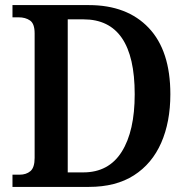

<svg xmlns="http://www.w3.org/2000/svg" viewBox="-20 -734 741 754"><path d="M29 0V-48H57Q83 -48 99.5 -62Q116 -76 116 -114V-603Q116 -641 98 -653.5Q80 -666 53 -666H29V-714H329Q479 -714 564 -624.5Q649 -535 649 -364Q649 -255 613 -173Q577 -91 506 -45.5Q435 0 329 0ZM307 -57Q407 -57 458 -138Q509 -219 509 -364Q509 -658 308 -658H246V-57Z"/></svg>

Font: Noto Serif Georgian SemiCondensed SemiBold
Style: Regular
Weight: 600
Width: 4
Designer: Monotype Design Team, Akaki Razmadze
Foundry: Google LLC
Version: Version 2.003; ttfautohint (v1.8.4.7-5d5b)